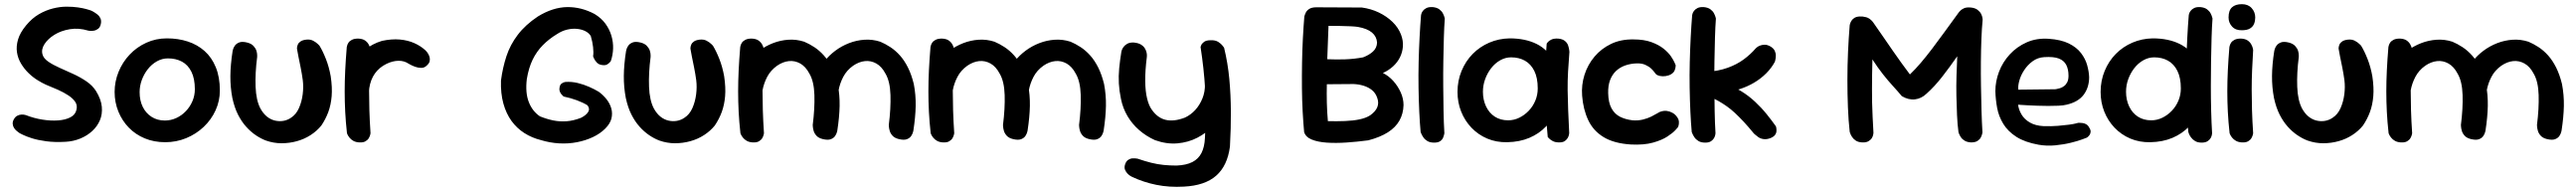

<svg xmlns="http://www.w3.org/2000/svg" viewBox="-20 -684 12363 916"><path d="M295 -4Q243 -1 202 -6.5Q161 -12 133 -21Q105 -30 90 -37.5Q75 -45 75 -45Q75 -45 70.5 -48Q66 -51 59 -57Q52 -63 47 -71Q42 -79 41 -89.5Q40 -100 46 -111Q53 -124 63 -129Q73 -134 82 -134.5Q91 -135 97.5 -133.5Q104 -132 104 -132Q142 -117 182.5 -110.5Q223 -104 258.5 -106.5Q294 -109 318 -121.5Q342 -134 347 -158Q352 -179 341 -195.5Q330 -212 308 -226.5Q286 -241 258 -253.5Q230 -266 200 -278Q182 -286 159.5 -300Q137 -314 116.5 -334Q96 -354 81 -379Q66 -404 61.5 -433Q57 -462 66.5 -494.5Q76 -527 105 -562Q134 -597 167 -616Q200 -635 234 -643.5Q268 -652 299 -652Q330 -652 354 -648.5Q378 -645 392 -641Q406 -637 406 -637Q406 -637 412.5 -635Q419 -633 428.5 -627.5Q438 -622 447.5 -614.5Q457 -607 462 -596Q467 -585 464 -570Q461 -554 451.5 -546.5Q442 -539 431 -537Q420 -535 412 -536Q404 -537 404 -537Q358 -551 315.5 -544Q273 -537 241.5 -517.5Q210 -498 193.5 -472.5Q177 -447 184 -423Q189 -404 211.5 -388.5Q234 -373 265.5 -359Q297 -345 331 -329.5Q365 -314 394.5 -294Q424 -274 441 -247Q465 -208 468.5 -172.5Q472 -137 459.5 -107.5Q447 -78 422.5 -55.5Q398 -33 365 -19.5Q332 -6 295 -4Z M773 -2Q719 -2 674.5 -20.5Q630 -39 598 -72Q566 -105 548 -149Q530 -193 530 -243Q530 -293 549 -339.5Q568 -386 602 -422Q636 -458 682 -479Q728 -500 781 -500Q835 -500 881 -485Q927 -470 961.5 -439.5Q996 -409 1015.5 -361.5Q1035 -314 1035 -250Q1035 -200 1014.5 -155Q994 -110 957.5 -75.5Q921 -41 873.5 -21.5Q826 -2 773 -2ZM771 -106Q800 -106 826 -118Q852 -130 872 -151Q892 -172 903.5 -199Q915 -226 915 -256Q915 -307 898.5 -340Q882 -373 853 -388.5Q824 -404 786 -404Q758 -404 733 -390Q708 -376 689.5 -352.5Q671 -329 660.5 -300.5Q650 -272 650 -242Q650 -202 665 -171.5Q680 -141 707.5 -123.5Q735 -106 771 -106Z M1256 -10Q1232 -19 1207.5 -35.5Q1183 -52 1161 -76.5Q1139 -101 1122 -134.5Q1105 -168 1095 -214Q1085 -266 1085.5 -320Q1086 -374 1096 -438Q1096 -438 1098 -446.5Q1100 -455 1107 -465Q1114 -475 1128 -480.5Q1142 -486 1166 -480Q1186 -475 1196.5 -463.5Q1207 -452 1210.5 -440.5Q1214 -429 1214 -420Q1214 -411 1214 -411Q1204 -334 1206.5 -268Q1209 -202 1230 -163Q1244 -138 1262 -124Q1280 -110 1300.5 -105.5Q1321 -101 1340.5 -104.5Q1360 -108 1376 -119Q1401 -135 1414.5 -165.5Q1428 -196 1432.5 -231.5Q1437 -267 1433 -299Q1429 -329 1423 -359Q1417 -389 1412 -413Q1407 -437 1405 -451Q1405 -451 1405.5 -457Q1406 -463 1409.5 -471Q1413 -479 1422.5 -485.5Q1432 -492 1450 -494Q1469 -496 1483 -488.5Q1497 -481 1505 -473Q1513 -465 1513 -465Q1529 -439 1544 -401Q1559 -363 1567 -318Q1575 -264 1571.5 -222.5Q1568 -181 1555.5 -147Q1543 -113 1522 -82Q1501 -56 1471 -36.5Q1441 -17 1405 -7Q1369 3 1331 3Q1293 3 1256 -10Z M1698 -100Q1683 -98 1674 -107Q1665 -116 1661 -128Q1657 -140 1656 -150Q1655 -160 1655 -160Q1650 -180 1648 -191.5Q1646 -203 1646.5 -212Q1647 -221 1647.5 -232.5Q1648 -244 1649 -265Q1653 -324 1673.5 -369Q1694 -414 1730 -444Q1766 -474 1813 -488Q1860 -498 1898.5 -494.5Q1937 -491 1967.5 -477.5Q1998 -464 2020 -444Q2020 -444 2024.5 -439.5Q2029 -435 2034 -427Q2039 -419 2041.5 -409.5Q2044 -400 2041.5 -389.5Q2039 -379 2026 -368Q2015 -358 2000 -358.5Q1985 -359 1971.5 -364Q1958 -369 1949 -374Q1940 -379 1940 -379Q1919 -393 1891.5 -392.5Q1864 -392 1835 -378Q1800 -361 1779 -331.5Q1758 -302 1752 -261Q1750 -237 1748.5 -221Q1747 -205 1746 -193Q1745 -181 1745.5 -168Q1746 -155 1747 -135Q1747 -135 1743.5 -127Q1740 -119 1729.5 -111Q1719 -103 1698 -100ZM1704 -1Q1687 -2 1675.5 -8.5Q1664 -15 1657 -24Q1650 -33 1647.5 -39Q1645 -45 1645 -45Q1639 -99 1636.5 -148Q1634 -197 1634 -245.5Q1634 -294 1636.5 -346Q1639 -398 1644 -458Q1644 -458 1645.5 -464.5Q1647 -471 1652 -479Q1657 -487 1668.5 -493Q1680 -499 1699 -499Q1720 -498 1731.5 -490Q1743 -482 1749 -471Q1755 -460 1756.5 -452Q1758 -444 1758 -444Q1755 -395 1753 -348.5Q1751 -302 1751 -254.5Q1751 -207 1752.5 -155.5Q1754 -104 1758 -45Q1758 -45 1756.5 -38Q1755 -31 1750 -22Q1745 -13 1734 -6.5Q1723 0 1704 -1Z M2576 -12Q2532 -23 2496 -46Q2460 -69 2434.5 -104Q2409 -139 2395.5 -187.5Q2382 -236 2384 -298Q2392 -359 2410 -414Q2428 -469 2464.5 -517Q2501 -565 2561 -605Q2633 -649 2701 -650Q2769 -651 2833 -617Q2866 -597 2885.5 -570Q2905 -543 2914 -512.5Q2923 -482 2922 -451Q2921 -420 2911 -391Q2911 -391 2906.5 -385.5Q2902 -380 2893.5 -375Q2885 -370 2870 -372Q2853 -374 2843.5 -384.5Q2834 -395 2830 -404.5Q2826 -414 2826 -414Q2829 -432 2826 -458Q2823 -484 2815 -511Q2807 -525 2790 -534Q2773 -543 2750 -545.5Q2727 -548 2701.5 -542Q2676 -536 2652 -520Q2614 -497 2584.5 -467Q2555 -437 2536 -398Q2517 -359 2508 -305Q2500 -239 2517.5 -194.5Q2535 -150 2571 -126Q2603 -113 2634.5 -106.5Q2666 -100 2699 -102.5Q2732 -105 2768 -119Q2792 -131 2802 -146.5Q2812 -162 2799 -179Q2778 -192 2748.5 -203Q2719 -214 2685 -221Q2685 -221 2681.5 -224Q2678 -227 2673.5 -232.5Q2669 -238 2666 -246Q2663 -254 2665 -264Q2667 -277 2674 -282.5Q2681 -288 2687 -289.5Q2693 -291 2693 -291Q2723 -293 2752 -286Q2781 -279 2807 -267.5Q2833 -256 2853 -244Q2875 -228 2891 -207.5Q2907 -187 2913.5 -163.5Q2920 -140 2914 -115.5Q2908 -91 2884 -67Q2860 -43 2825 -26.5Q2790 -10 2748.5 -2Q2707 6 2663 3.5Q2619 1 2576 -12Z M3144 -10Q3120 -19 3095.5 -35.5Q3071 -52 3049 -76.5Q3027 -101 3010 -134.5Q2993 -168 2983 -214Q2973 -266 2973.5 -320Q2974 -374 2984 -438Q2984 -438 2986 -446.5Q2988 -455 2995 -465Q3002 -475 3016 -480.5Q3030 -486 3054 -480Q3074 -475 3084.5 -463.5Q3095 -452 3098.5 -440.5Q3102 -429 3102 -420Q3102 -411 3102 -411Q3092 -334 3094.5 -268Q3097 -202 3118 -163Q3132 -138 3150 -124Q3168 -110 3188.5 -105.5Q3209 -101 3228.5 -104.5Q3248 -108 3264 -119Q3289 -135 3302.5 -165.5Q3316 -196 3320.5 -231.5Q3325 -267 3321 -299Q3317 -329 3311 -359Q3305 -389 3300 -413Q3295 -437 3293 -451Q3293 -451 3293.5 -457Q3294 -463 3297.5 -471Q3301 -479 3310.5 -485.5Q3320 -492 3338 -494Q3357 -496 3371 -488.5Q3385 -481 3393 -473Q3401 -465 3401 -465Q3417 -439 3432 -401Q3447 -363 3455 -318Q3463 -264 3459.5 -222.5Q3456 -181 3443.5 -147Q3431 -113 3410 -82Q3389 -56 3359 -36.5Q3329 -17 3293 -7Q3257 3 3219 3Q3181 3 3144 -10Z M3928 -17Q3908 -22 3898 -33Q3888 -44 3884.5 -56Q3881 -68 3880.5 -76.5Q3880 -85 3880 -85Q3890 -163 3888 -228.5Q3886 -294 3864 -331Q3846 -365 3820 -379.5Q3794 -394 3765.5 -391Q3737 -388 3709 -369Q3678 -347 3661.5 -315.5Q3645 -284 3639 -250.5Q3633 -217 3632 -186Q3632 -156 3632 -133.5Q3632 -111 3633 -94Q3634 -77 3634 -64Q3634 -64 3634 -59Q3634 -54 3631 -47Q3628 -40 3620 -34Q3612 -28 3596 -27Q3582 -26 3571 -33Q3560 -40 3553.5 -47.5Q3547 -55 3547 -55Q3537 -72 3536 -88Q3535 -104 3536 -125Q3537 -146 3533 -176Q3530 -213 3530.5 -243Q3531 -273 3535 -298Q3539 -323 3548 -346Q3557 -369 3573 -392Q3593 -418 3623 -440.5Q3653 -463 3689 -477Q3725 -491 3763.5 -493.5Q3802 -496 3839 -484Q3863 -474 3887.5 -458Q3912 -442 3933.5 -418Q3955 -394 3972 -360Q3989 -326 4000 -281Q4010 -229 4009 -176Q4008 -123 3998 -58Q3998 -58 3996 -50Q3994 -42 3987.5 -32Q3981 -22 3967 -16.5Q3953 -11 3928 -17ZM3592 -1Q3575 -2 3563.5 -8.5Q3552 -15 3545 -24Q3538 -33 3535.5 -39Q3533 -45 3533 -45Q3527 -99 3524.5 -148Q3522 -197 3522 -245.5Q3522 -294 3524.5 -346Q3527 -398 3532 -458Q3532 -458 3533.5 -464.5Q3535 -471 3540 -479Q3545 -487 3556.5 -493Q3568 -499 3587 -499Q3608 -498 3619.5 -490Q3631 -482 3637 -471Q3643 -460 3644.5 -452Q3646 -444 3646 -444Q3643 -395 3641 -348.5Q3639 -302 3639 -254.5Q3639 -207 3640.5 -155.5Q3642 -104 3646 -45Q3646 -45 3644.5 -38Q3643 -31 3638 -22Q3633 -13 3622 -6.5Q3611 0 3592 -1ZM4293 -17Q4273 -22 4263 -33Q4253 -44 4249.5 -56Q4246 -68 4245.5 -76.5Q4245 -85 4245 -85Q4255 -163 4253 -228.5Q4251 -294 4229 -331Q4211 -365 4185 -379.5Q4159 -394 4130.5 -391Q4102 -388 4074 -369Q4043 -347 4026.5 -315.5Q4010 -284 4004 -250.5Q3998 -217 3997 -186Q3997 -156 3996.5 -137Q3996 -118 3995 -104.5Q3994 -91 3993 -76Q3993 -76 3992.5 -70Q3992 -64 3989.5 -56Q3987 -48 3979.5 -41.5Q3972 -35 3957 -34Q3942 -33 3931.5 -40Q3921 -47 3916 -54Q3911 -61 3911 -61Q3905 -74 3903.5 -90.5Q3902 -107 3902.5 -128.5Q3903 -150 3902 -177Q3899 -214 3898.5 -243.5Q3898 -273 3901 -298Q3904 -323 3913 -346Q3922 -369 3938 -392Q3958 -418 3988 -440.5Q4018 -463 4054 -477Q4090 -491 4128.5 -493.5Q4167 -496 4204 -484Q4228 -474 4252.5 -458Q4277 -442 4298.5 -418Q4320 -394 4337 -360Q4354 -326 4365 -281Q4375 -229 4374 -176Q4373 -123 4363 -58Q4363 -58 4361 -50Q4359 -42 4352.5 -32Q4346 -22 4332 -16.5Q4318 -11 4293 -17Z M4841 -17Q4821 -22 4811 -33Q4801 -44 4797.5 -56Q4794 -68 4793.5 -76.5Q4793 -85 4793 -85Q4803 -163 4801 -228.5Q4799 -294 4777 -331Q4759 -365 4733 -379.5Q4707 -394 4678.5 -391Q4650 -388 4622 -369Q4591 -347 4574.5 -315.5Q4558 -284 4552 -250.5Q4546 -217 4545 -186Q4545 -156 4545 -133.5Q4545 -111 4546 -94Q4547 -77 4547 -64Q4547 -64 4547 -59Q4547 -54 4544 -47Q4541 -40 4533 -34Q4525 -28 4509 -27Q4495 -26 4484 -33Q4473 -40 4466.5 -47.5Q4460 -55 4460 -55Q4450 -72 4449 -88Q4448 -104 4449 -125Q4450 -146 4446 -176Q4443 -213 4443.5 -243Q4444 -273 4448 -298Q4452 -323 4461 -346Q4470 -369 4486 -392Q4506 -418 4536 -440.5Q4566 -463 4602 -477Q4638 -491 4676.5 -493.5Q4715 -496 4752 -484Q4776 -474 4800.5 -458Q4825 -442 4846.5 -418Q4868 -394 4885 -360Q4902 -326 4913 -281Q4923 -229 4922 -176Q4921 -123 4911 -58Q4911 -58 4909 -50Q4907 -42 4900.5 -32Q4894 -22 4880 -16.5Q4866 -11 4841 -17ZM4505 -1Q4488 -2 4476.5 -8.5Q4465 -15 4458 -24Q4451 -33 4448.5 -39Q4446 -45 4446 -45Q4440 -99 4437.5 -148Q4435 -197 4435 -245.5Q4435 -294 4437.5 -346Q4440 -398 4445 -458Q4445 -458 4446.5 -464.5Q4448 -471 4453 -479Q4458 -487 4469.5 -493Q4481 -499 4500 -499Q4521 -498 4532.5 -490Q4544 -482 4550 -471Q4556 -460 4557.5 -452Q4559 -444 4559 -444Q4556 -395 4554 -348.5Q4552 -302 4552 -254.5Q4552 -207 4553.5 -155.5Q4555 -104 4559 -45Q4559 -45 4557.5 -38Q4556 -31 4551 -22Q4546 -13 4535 -6.5Q4524 0 4505 -1ZM5206 -17Q5186 -22 5176 -33Q5166 -44 5162.5 -56Q5159 -68 5158.5 -76.5Q5158 -85 5158 -85Q5168 -163 5166 -228.5Q5164 -294 5142 -331Q5124 -365 5098 -379.5Q5072 -394 5043.5 -391Q5015 -388 4987 -369Q4956 -347 4939.5 -315.5Q4923 -284 4917 -250.5Q4911 -217 4910 -186Q4910 -156 4909.5 -137Q4909 -118 4908 -104.5Q4907 -91 4906 -76Q4906 -76 4905.5 -70Q4905 -64 4902.5 -56Q4900 -48 4892.5 -41.5Q4885 -35 4870 -34Q4855 -33 4844.5 -40Q4834 -47 4829 -54Q4824 -61 4824 -61Q4818 -74 4816.5 -90.5Q4815 -107 4815.5 -128.5Q4816 -150 4815 -177Q4812 -214 4811.5 -243.5Q4811 -273 4814 -298Q4817 -323 4826 -346Q4835 -369 4851 -392Q4871 -418 4901 -440.5Q4931 -463 4967 -477Q5003 -491 5041.5 -493.5Q5080 -496 5117 -484Q5141 -474 5165.5 -458Q5190 -442 5211.5 -418Q5233 -394 5250 -360Q5267 -326 5278 -281Q5288 -229 5287 -176Q5286 -123 5276 -58Q5276 -58 5274 -50Q5272 -42 5265.5 -32Q5259 -22 5245 -16.5Q5231 -11 5206 -17Z M5661 211Q5591 215 5529 202.5Q5467 190 5412 164Q5412 164 5405.5 160.5Q5399 157 5391 149Q5383 141 5378.5 130Q5374 119 5379 104Q5384 89 5394 82.5Q5404 76 5414.5 75.5Q5425 75 5432 76Q5439 77 5439 77Q5474 89 5504 96.5Q5534 104 5564 107Q5594 110 5626 110Q5673 108 5702 93Q5731 78 5745.5 49.5Q5760 21 5762 -22Q5766 -90 5766 -147.5Q5766 -205 5763 -256Q5760 -307 5754.5 -357Q5749 -407 5741 -459Q5741 -459 5744 -467Q5747 -475 5757.5 -483Q5768 -491 5789 -491Q5812 -492 5826 -483Q5840 -474 5847 -464.5Q5854 -455 5854 -455Q5872 -381 5879 -305.5Q5886 -230 5886.5 -150Q5887 -70 5882 19Q5870 111 5816 158.5Q5762 206 5661 211ZM5522 -12Q5480 -31 5446.5 -60Q5413 -89 5390.5 -127Q5368 -165 5359 -210Q5351 -248 5349 -283.5Q5347 -319 5350.5 -356Q5354 -393 5361 -436Q5361 -436 5363 -443Q5365 -450 5371.5 -459Q5378 -468 5390 -474.5Q5402 -481 5421 -480Q5442 -478 5454.5 -470.5Q5467 -463 5473.5 -452.5Q5480 -442 5482 -432Q5484 -422 5483.5 -415.5Q5483 -409 5483 -409Q5475 -345 5475.5 -295.5Q5476 -246 5484.5 -211.5Q5493 -177 5507 -158Q5535 -118 5574.5 -109Q5614 -100 5666 -120Q5694 -133 5715.5 -156.5Q5737 -180 5750 -212Q5763 -244 5762 -281L5852 -325Q5866 -244 5851 -183Q5836 -122 5798 -78Q5769 -46 5725.5 -23.5Q5682 -1 5630 3.5Q5578 8 5522 -12Z M6546 -11Q6493 -4 6441.5 -0.5Q6390 3 6346.5 0Q6303 -3 6274 -15Q6245 -27 6238 -51Q6234 -94 6231 -148Q6228 -202 6227.5 -262Q6227 -322 6228 -382.5Q6229 -443 6232 -500Q6235 -557 6239 -605Q6241 -613 6246 -623.5Q6251 -634 6263 -641.5Q6275 -649 6297 -649L6515 -648Q6559 -642 6596.5 -624Q6634 -606 6662 -579Q6690 -552 6703 -518Q6714 -489 6712 -461.5Q6710 -434 6698 -409.5Q6686 -385 6664.5 -365.5Q6643 -346 6616 -334Q6644 -320 6666 -295.5Q6688 -271 6701.5 -241Q6715 -211 6715 -180Q6714 -139 6695.5 -106Q6677 -73 6640 -49.5Q6603 -26 6546 -11ZM6352 -103Q6395 -102 6434 -103.5Q6473 -105 6504 -111.5Q6535 -118 6555 -131Q6606 -167 6589 -214Q6581 -238 6563.5 -252Q6546 -266 6523 -273Q6500 -280 6475 -281L6347 -280Q6346 -236 6347 -191.5Q6348 -147 6352 -103ZM6349 -400Q6393 -398 6435.5 -399.5Q6478 -401 6521 -409Q6550 -420 6568.5 -437Q6587 -454 6588 -480Q6586 -509 6563.5 -528Q6541 -547 6496 -555Q6483 -557 6460.5 -558Q6438 -559 6411 -559.5Q6384 -560 6355 -560Z M6862 0Q6842 0 6829.5 -7.5Q6817 -15 6810 -25.5Q6803 -36 6800 -43.5Q6797 -51 6797 -51Q6793 -94 6790.5 -148.5Q6788 -203 6787 -263.5Q6786 -324 6787.5 -385.5Q6789 -447 6792 -504.5Q6795 -562 6799 -611Q6799 -611 6800.5 -617.5Q6802 -624 6808 -632Q6814 -640 6825 -645.5Q6836 -651 6855 -650Q6875 -648 6886.5 -639.5Q6898 -631 6903.5 -620.5Q6909 -610 6911 -602.5Q6913 -595 6913 -595Q6910 -556 6908.5 -503.5Q6907 -451 6906 -391.5Q6905 -332 6905.5 -271Q6906 -210 6907 -152Q6908 -94 6911 -45Q6911 -45 6909.5 -38Q6908 -31 6904 -22Q6900 -13 6890 -6.5Q6880 0 6862 0Z M7212 -2Q7160 -1 7116.5 -19.5Q7073 -38 7041 -71.5Q7009 -105 6991.5 -149Q6974 -193 6974 -243Q6974 -297 6993.5 -344Q7013 -391 7047 -425.5Q7081 -460 7126.5 -479.5Q7172 -499 7224 -500Q7299 -500 7353 -473.5Q7407 -447 7435.5 -391.5Q7464 -336 7464 -250Q7464 -200 7447 -155.5Q7430 -111 7398 -77Q7366 -43 7319 -23Q7272 -3 7212 -2ZM7217 -107Q7245 -107 7270.5 -119.5Q7296 -132 7316 -153Q7336 -174 7347.5 -201.5Q7359 -229 7359 -260Q7359 -311 7342.5 -344Q7326 -377 7297.5 -393Q7269 -409 7231 -409Q7204 -409 7179 -395Q7154 -381 7135.5 -357Q7117 -333 7106.5 -304Q7096 -275 7096 -244Q7096 -205 7111 -173.5Q7126 -142 7153 -124.5Q7180 -107 7217 -107ZM7462 -1Q7443 -1 7431 -7.5Q7419 -14 7413 -20.5Q7407 -27 7407 -27Q7400 -100 7396 -172Q7392 -244 7393.5 -319Q7395 -394 7402 -475Q7402 -475 7407 -481.5Q7412 -488 7424 -494Q7436 -500 7457 -499Q7478 -497 7489.5 -487.5Q7501 -478 7505 -465.5Q7509 -453 7510 -444Q7511 -435 7511 -435Q7507 -384 7504.5 -340Q7502 -296 7502.5 -251.5Q7503 -207 7505 -157Q7507 -107 7510 -46Q7510 -46 7509 -39Q7508 -32 7503.5 -23.5Q7499 -15 7489.5 -8Q7480 -1 7462 -1Z M7807 9Q7725 4 7675 -26.5Q7625 -57 7601 -108.5Q7577 -160 7572 -225Q7568 -277 7583.5 -325.5Q7599 -374 7631.5 -412.5Q7664 -451 7711 -473.5Q7758 -496 7818 -495Q7869 -495 7904.5 -482Q7940 -469 7963 -450.5Q7986 -432 7998.5 -413.5Q8011 -395 8016 -383Q8021 -371 8021 -371Q8021 -371 8020.5 -364Q8020 -357 8016 -346.5Q8012 -336 7999 -328Q7987 -321 7972 -319Q7957 -317 7944 -320Q7931 -323 7926 -329Q7925 -329 7919.5 -337Q7914 -345 7903.5 -355Q7893 -365 7875.5 -373Q7858 -381 7833 -380Q7804 -379 7778.5 -370Q7753 -361 7734.5 -343.5Q7716 -326 7706 -299.5Q7696 -273 7697 -237Q7698 -192 7713 -164.5Q7728 -137 7754 -124Q7780 -111 7814 -107Q7840 -105 7863 -110.5Q7886 -116 7904 -125Q7922 -134 7933.5 -141Q7945 -148 7947 -148Q7964 -154 7978.5 -152Q7993 -150 8005.5 -143Q8018 -136 8026 -125Q8036 -112 8036.5 -100Q8037 -88 8034.5 -81Q8032 -74 8032 -74Q8032 -74 8020 -60.5Q8008 -47 7981.5 -29.5Q7955 -12 7912 0Q7869 12 7807 9Z M8474 -21Q8457 -15 8442.5 -17Q8428 -19 8418 -26Q8408 -33 8402 -38.5Q8396 -44 8396 -44Q8369 -77 8346.5 -101Q8324 -125 8304.5 -143Q8285 -161 8266.5 -174Q8248 -187 8229 -198Q8210 -209 8187 -219L8169 -339Q8226 -343 8270.5 -359Q8315 -375 8348 -399.5Q8381 -424 8405 -452Q8405 -452 8410 -456.5Q8415 -461 8424.5 -465Q8434 -469 8447 -469.5Q8460 -470 8476 -461Q8491 -452 8496.5 -440Q8502 -428 8501.5 -416Q8501 -404 8499 -396Q8497 -388 8497 -388Q8481 -358 8455.5 -332.5Q8430 -307 8398 -288Q8366 -269 8330.5 -257.5Q8295 -246 8260 -242L8256 -281Q8297 -270 8334 -247.5Q8371 -225 8402 -196Q8433 -167 8458 -136Q8483 -105 8502 -78Q8502 -78 8503.5 -71.5Q8505 -65 8504.5 -55Q8504 -45 8497 -36Q8490 -27 8474 -21ZM8163 0Q8143 0 8130.5 -7.5Q8118 -15 8111 -25.5Q8104 -36 8101 -43.5Q8098 -51 8098 -51Q8094 -94 8091.5 -148.5Q8089 -203 8088 -263.5Q8087 -324 8088.5 -385.5Q8090 -447 8093 -504.5Q8096 -562 8100 -611Q8100 -611 8101.5 -617.5Q8103 -624 8109 -632Q8115 -640 8126 -645.5Q8137 -651 8156 -650Q8176 -648 8187.5 -639.5Q8199 -631 8204.5 -620.5Q8210 -610 8212 -602.5Q8214 -595 8214 -595Q8211 -556 8209.5 -503.5Q8208 -451 8207 -391.5Q8206 -332 8206.5 -271Q8207 -210 8208 -152Q8209 -94 8212 -45Q8212 -45 8211 -38Q8210 -31 8205.5 -22.5Q8201 -14 8191 -7Q8181 0 8163 0Z M8916 -1Q8897 -2 8885.5 -9.5Q8874 -17 8867.5 -27Q8861 -37 8858.5 -44.5Q8856 -52 8856 -52Q8850 -106 8847.5 -169.5Q8845 -233 8845 -301Q8845 -369 8848 -435.5Q8851 -502 8856 -563Q8856 -563 8857.5 -569Q8859 -575 8863.5 -583Q8868 -591 8877.5 -597.5Q8887 -604 8903 -605Q8918 -606 8935 -601.5Q8952 -597 8967 -579Q8995 -539 9018.5 -505Q9042 -471 9063 -440.5Q9084 -410 9104 -382.5Q9124 -355 9145 -327Q9172 -353 9197.5 -383Q9223 -413 9250.5 -449Q9278 -485 9309.5 -528.5Q9341 -572 9379 -624Q9379 -624 9385 -631Q9391 -638 9403.5 -644Q9416 -650 9437 -648Q9458 -646 9470 -636.5Q9482 -627 9487 -616.5Q9492 -606 9493 -598Q9494 -590 9494 -590Q9490 -549 9488 -497.5Q9486 -446 9485.5 -388Q9485 -330 9486 -270.5Q9487 -211 9488.5 -154.5Q9490 -98 9493 -49Q9493 -49 9491.5 -41.5Q9490 -34 9485 -24.5Q9480 -15 9469 -8Q9458 -1 9438 -1Q9420 -2 9408 -9Q9396 -16 9389.5 -26Q9383 -36 9380.5 -43Q9378 -50 9378 -50Q9373 -87 9371 -132Q9369 -177 9368 -224.5Q9367 -272 9368.5 -320.5Q9370 -369 9372 -414Q9335 -361 9299.5 -315.5Q9264 -270 9225 -235Q9200 -211 9169 -207.5Q9138 -204 9106 -223Q9086 -247 9063 -272Q9040 -297 9015.5 -328Q8991 -359 8965 -399Q8964 -360 8963.5 -325Q8963 -290 8963 -257.5Q8963 -225 8963.5 -192Q8964 -159 8966 -123.5Q8968 -88 8970 -47Q8970 -47 8969 -39.5Q8968 -32 8963 -23Q8958 -14 8946.5 -7Q8935 0 8916 -1Z M9762 10Q9696 -2 9655.5 -28Q9615 -54 9593 -90Q9571 -126 9563.5 -166.5Q9556 -207 9555 -247Q9555 -294 9572.5 -340Q9590 -386 9624 -423Q9658 -460 9705.5 -481Q9753 -502 9811 -498Q9870 -494 9907.5 -475.5Q9945 -457 9966 -429.5Q9987 -402 9995.5 -371.5Q10004 -341 10005 -314Q10005 -265 9979 -230Q9953 -195 9897 -182Q9881 -178 9858 -177Q9835 -176 9808.5 -176Q9782 -176 9756.5 -177Q9731 -178 9710.5 -179Q9690 -180 9677 -181Q9664 -182 9664 -182Q9667 -158 9680.5 -135Q9694 -112 9720.5 -96.5Q9747 -81 9787 -79Q9825 -78 9855.5 -80.5Q9886 -83 9908 -86Q9930 -89 9941.5 -92Q9953 -95 9953 -95Q9953 -95 9958.5 -95Q9964 -95 9973 -94Q9982 -93 9991 -88Q10000 -83 10006 -71Q10013 -60 10012 -51Q10011 -42 10006.5 -36Q10002 -30 9998 -27Q9994 -24 9994 -24Q9994 -24 9973 -16Q9952 -8 9917.5 0.5Q9883 9 9842.5 13Q9802 17 9762 10ZM9665 -254 9842 -256Q9842 -256 9848.5 -257Q9855 -258 9865 -261Q9875 -264 9884.5 -271Q9894 -278 9900 -290Q9906 -302 9906 -321Q9906 -352 9895 -373Q9884 -394 9859 -403.5Q9834 -413 9789 -410Q9758 -408 9734 -390.5Q9710 -373 9693.5 -348Q9677 -323 9670 -297.5Q9663 -272 9665 -254Z M10298 -2Q10246 -1 10202.5 -19.5Q10159 -38 10127 -71.5Q10095 -105 10077.5 -149Q10060 -193 10060 -243Q10060 -297 10079.5 -344Q10099 -391 10133 -425.5Q10167 -460 10212.5 -479.5Q10258 -499 10310 -500Q10385 -500 10439 -473.5Q10493 -447 10521.5 -391.5Q10550 -336 10550 -250Q10550 -200 10533 -155.5Q10516 -111 10484 -77Q10452 -43 10405 -23Q10358 -3 10298 -2ZM10303 -107Q10331 -107 10356.5 -119.5Q10382 -132 10402 -153Q10422 -174 10433.5 -201.5Q10445 -229 10445 -260Q10445 -311 10428.5 -344Q10412 -377 10383.5 -393Q10355 -409 10317 -409Q10290 -409 10265 -395Q10240 -381 10221.5 -357Q10203 -333 10192.5 -304Q10182 -275 10182 -244Q10182 -205 10197 -173.5Q10212 -142 10239 -124.5Q10266 -107 10303 -107ZM10545 0Q10526 0 10513.5 -7.5Q10501 -15 10493.5 -25.5Q10486 -36 10483.5 -43.5Q10481 -51 10481 -51Q10476 -94 10473.5 -148.5Q10471 -203 10470.5 -263.5Q10470 -324 10471.5 -385.5Q10473 -447 10476 -504.5Q10479 -562 10483 -611Q10483 -611 10484.5 -617.5Q10486 -624 10492 -632Q10498 -640 10509 -645.5Q10520 -651 10539 -650Q10559 -648 10570.5 -639.5Q10582 -631 10587.5 -620.5Q10593 -610 10595 -602.5Q10597 -595 10597 -595Q10594 -556 10592.5 -503.5Q10591 -451 10590 -391.5Q10589 -332 10589 -271Q10589 -210 10590.5 -152Q10592 -94 10595 -45Q10595 -45 10594 -38Q10593 -31 10588.5 -22.5Q10584 -14 10573.5 -7Q10563 0 10545 0Z M10738 -1Q10721 -2 10709.5 -8.5Q10698 -15 10691 -24Q10684 -33 10681.5 -39Q10679 -45 10679 -45Q10673 -99 10670.5 -148Q10668 -197 10668 -245.5Q10668 -294 10670.5 -346Q10673 -398 10678 -458Q10678 -458 10679.5 -464.5Q10681 -471 10686 -479Q10691 -487 10702.5 -493Q10714 -499 10733 -499Q10754 -498 10765.5 -490Q10777 -482 10783 -471Q10789 -460 10790.5 -452Q10792 -444 10792 -444Q10789 -395 10787 -348.5Q10785 -302 10785 -254.5Q10785 -207 10786.5 -155.5Q10788 -104 10792 -45Q10792 -45 10790.5 -38Q10789 -31 10784 -22Q10779 -13 10768 -6.5Q10757 0 10738 -1ZM10738 -539Q10708 -538 10691 -556.5Q10674 -575 10674 -600Q10674 -634 10690.5 -649Q10707 -664 10738 -664Q10768 -664 10785 -645Q10802 -626 10802 -600Q10802 -584 10796.5 -570Q10791 -556 10777 -547.5Q10763 -539 10738 -539Z M11053 -10Q11029 -19 11004.5 -35.5Q10980 -52 10958 -76.5Q10936 -101 10919 -134.5Q10902 -168 10892 -214Q10882 -266 10882.5 -320Q10883 -374 10893 -438Q10893 -438 10895 -446.5Q10897 -455 10904 -465Q10911 -475 10925 -480.5Q10939 -486 10963 -480Q10983 -475 10993.5 -463.5Q11004 -452 11007.5 -440.5Q11011 -429 11011 -420Q11011 -411 11011 -411Q11001 -334 11003.5 -268Q11006 -202 11027 -163Q11041 -138 11059 -124Q11077 -110 11097.5 -105.5Q11118 -101 11137.5 -104.5Q11157 -108 11173 -119Q11198 -135 11211.5 -165.5Q11225 -196 11229.5 -231.5Q11234 -267 11230 -299Q11226 -329 11220 -359Q11214 -389 11209 -413Q11204 -437 11202 -451Q11202 -451 11202.5 -457Q11203 -463 11206.5 -471Q11210 -479 11219.5 -485.5Q11229 -492 11247 -494Q11266 -496 11280 -488.5Q11294 -481 11302 -473Q11310 -465 11310 -465Q11326 -439 11341 -401Q11356 -363 11364 -318Q11372 -264 11368.5 -222.5Q11365 -181 11352.5 -147Q11340 -113 11319 -82Q11298 -56 11268 -36.5Q11238 -17 11202 -7Q11166 3 11128 3Q11090 3 11053 -10Z M11837 -17Q11817 -22 11807 -33Q11797 -44 11793.5 -56Q11790 -68 11789.5 -76.5Q11789 -85 11789 -85Q11799 -163 11797 -228.5Q11795 -294 11773 -331Q11755 -365 11729 -379.5Q11703 -394 11674.5 -391Q11646 -388 11618 -369Q11587 -347 11570.5 -315.5Q11554 -284 11548 -250.5Q11542 -217 11541 -186Q11541 -156 11541 -133.5Q11541 -111 11542 -94Q11543 -77 11543 -64Q11543 -64 11543 -59Q11543 -54 11540 -47Q11537 -40 11529 -34Q11521 -28 11505 -27Q11491 -26 11480 -33Q11469 -40 11462.5 -47.5Q11456 -55 11456 -55Q11446 -72 11445 -88Q11444 -104 11445 -125Q11446 -146 11442 -176Q11439 -213 11439.5 -243Q11440 -273 11444 -298Q11448 -323 11457 -346Q11466 -369 11482 -392Q11502 -418 11532 -440.5Q11562 -463 11598 -477Q11634 -491 11672.5 -493.5Q11711 -496 11748 -484Q11772 -474 11796.5 -458Q11821 -442 11842.5 -418Q11864 -394 11881 -360Q11898 -326 11909 -281Q11919 -229 11918 -176Q11917 -123 11907 -58Q11907 -58 11905 -50Q11903 -42 11896.5 -32Q11890 -22 11876 -16.5Q11862 -11 11837 -17ZM11501 -1Q11484 -2 11472.5 -8.5Q11461 -15 11454 -24Q11447 -33 11444.5 -39Q11442 -45 11442 -45Q11436 -99 11433.5 -148Q11431 -197 11431 -245.5Q11431 -294 11433.5 -346Q11436 -398 11441 -458Q11441 -458 11442.5 -464.5Q11444 -471 11449 -479Q11454 -487 11465.5 -493Q11477 -499 11496 -499Q11517 -498 11528.5 -490Q11540 -482 11546 -471Q11552 -460 11553.5 -452Q11555 -444 11555 -444Q11552 -395 11550 -348.5Q11548 -302 11548 -254.5Q11548 -207 11549.5 -155.5Q11551 -104 11555 -45Q11555 -45 11553.5 -38Q11552 -31 11547 -22Q11542 -13 11531 -6.5Q11520 0 11501 -1ZM12202 -17Q12182 -22 12172 -33Q12162 -44 12158.5 -56Q12155 -68 12154.5 -76.5Q12154 -85 12154 -85Q12164 -163 12162 -228.5Q12160 -294 12138 -331Q12120 -365 12094 -379.5Q12068 -394 12039.5 -391Q12011 -388 11983 -369Q11952 -347 11935.5 -315.5Q11919 -284 11913 -250.5Q11907 -217 11906 -186Q11906 -156 11905.5 -137Q11905 -118 11904 -104.5Q11903 -91 11902 -76Q11902 -76 11901.5 -70Q11901 -64 11898.5 -56Q11896 -48 11888.5 -41.5Q11881 -35 11866 -34Q11851 -33 11840.5 -40Q11830 -47 11825 -54Q11820 -61 11820 -61Q11814 -74 11812.5 -90.5Q11811 -107 11811.5 -128.5Q11812 -150 11811 -177Q11808 -214 11807.5 -243.5Q11807 -273 11810 -298Q11813 -323 11822 -346Q11831 -369 11847 -392Q11867 -418 11897 -440.5Q11927 -463 11963 -477Q11999 -491 12037.5 -493.5Q12076 -496 12113 -484Q12137 -474 12161.5 -458Q12186 -442 12207.5 -418Q12229 -394 12246 -360Q12263 -326 12274 -281Q12284 -229 12283 -176Q12282 -123 12272 -58Q12272 -58 12270 -50Q12268 -42 12261.5 -32Q12255 -22 12241 -16.5Q12227 -11 12202 -17Z"/></svg>

Font: Sour Gummy Black Medium
Style: Regular
Weight: 500
Version: Version 1.000